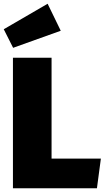

<svg xmlns="http://www.w3.org/2000/svg" viewBox="-26 -1004 568 1024"><path d="M228 -984 -6 -848 44 -749 298 -840ZM249 -696H43V0H491L512 -158H249Z"/></svg>

Font: Fira Sans Heavy
Style: Regular
Weight: 900
Designer: bBox Type GmbH & Carrois Corporate GbR & Edenspiekermann AG
Foundry: bBox Type GmbH & Carrois Corporate GbR & Edenspiekermann AG
Version: Version 4.300;PS 004.300;hotconv 1.0.88;makeotf.lib2.5.64775